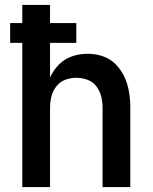

<svg xmlns="http://www.w3.org/2000/svg" viewBox="-20 -755 616 775"><path d="M70 0H182V-320Q182 -343 187.5 -365.5Q193 -388 207.5 -406.5Q222 -425 243.5 -433Q265 -441 288 -441Q311 -441 333 -433Q355 -425 369 -406.5Q383 -388 388.5 -365.5Q394 -343 394 -320V0H506V-320Q506 -352 501 -383Q496 -414 483 -443Q470 -472 447.5 -495Q425 -518 395 -528Q365 -538 333 -538Q301 -538 270.5 -527.5Q240 -517 217.5 -494Q195 -471 182 -442V-582H288V-662H182V-735H70V-662H21V-582H70Z"/></svg>

Font: Iosevka Sparkle Semibold
Style: Regular
Weight: 600
Designer: Belleve Invis
Foundry: Belleve Invis
Version: Version 4.5.0; ttfautohint (v1.8.3)